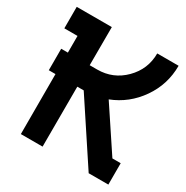

<svg xmlns="http://www.w3.org/2000/svg" viewBox="-151 -774 873 900"><g transform="rotate(30 285.5 -323.5)"><path d="M509.8 -115.7H554.7V0H448.2L233.9 -324.7H199.2L198.7 0H81.1V-324.7H44.9V-440.9H81.1V-531.2H9.8V-647.5H199.7L199.2 -440.9H239.7Q325.2 -440.9 385.3 -501Q445.8 -561.5 445.8 -647H561.5Q561.5 -545.9 504.6 -464.1Q447.8 -382.3 356.4 -346.7Z"/></g></svg>

Font: Sangha Kali
Style: Regular
Weight: 400
Designer: Seslavinskaya Anna
Foundry: Popkern
Version: Version 2.000;PS 002.000;hotconv 1.0.88;makeotf.lib2.5.64775